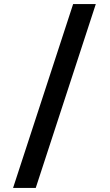

<svg xmlns="http://www.w3.org/2000/svg" viewBox="-20 -720 537 940"><path d="M338 -700 44 200H155L449 -700Z"/></svg>

Font: Space Text SemiBold
Style: Regular
Weight: 600
Designer: Florian Karsten (Space Text), Colophon Foundry (Space Mono)
Foundry: Florian Karsten
Version: Version 1.003;PS 001.003;hotconv 1.0.88;makeotf.lib2.5.64775